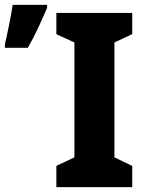

<svg xmlns="http://www.w3.org/2000/svg" viewBox="-45 -767 593 787"><path d="M497 0H186V-87L260 -122V-593L186 -627V-714H497V-627L424 -593V-122L497 -87ZM-25 -571H69Q93 -613 112.5 -655Q132 -697 148 -735V-747H7Q3 -719 -7.5 -666.5Q-18 -614 -25 -586Z"/></svg>

Font: Noto Sans Display SemiCondensed Extra
Style: Regular
Weight: 800
Width: 4
Designer: Monotype Design Team
Foundry: Monotype Imaging Inc.
Version: Version 1.900